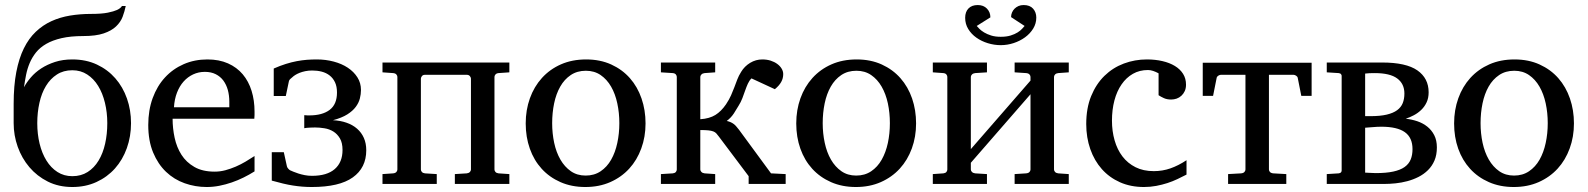

<svg xmlns="http://www.w3.org/2000/svg" viewBox="-20 -730 6301 762"><path d="M405.8 -241.2Q405.8 -283.7 396.5 -322Q387.2 -360.4 369.6 -388.9Q352.1 -417.5 326.2 -434.3Q300.3 -451.2 267.1 -451.2Q231.9 -451.2 205.8 -434.3Q179.7 -417.5 162.4 -388.9Q145 -360.4 136.5 -322Q127.9 -283.7 127.9 -241.2Q127.9 -197.8 137.2 -159.7Q146.5 -121.6 164.3 -92.8Q182.1 -64 208 -47.4Q233.9 -30.8 267.1 -30.8Q301.8 -30.8 327.9 -47.4Q354 -64 371.3 -92.8Q388.7 -121.6 397.2 -159.7Q405.8 -197.8 405.8 -241.2ZM500 -241.2Q500 -188.5 483.4 -142.1Q466.8 -95.7 436.3 -61.5Q405.8 -27.3 362.8 -7.6Q319.8 12.2 267.1 12.2Q212.9 12.2 169.9 -9.3Q127 -30.8 96.7 -66.4Q66.4 -102.1 50.3 -147.5Q34.2 -192.9 34.2 -241.2V-317.9Q34.2 -389.6 44.7 -444.1Q55.2 -498.5 74.7 -538.1Q94.2 -577.6 122.1 -604Q149.9 -630.4 184.1 -646Q218.3 -661.6 258.1 -668.2Q297.9 -674.8 341.8 -674.8Q383.3 -674.8 407.5 -679.7Q431.6 -684.6 444.3 -690.4Q459 -697.3 463.9 -706.1H479Q474.6 -684.6 466.6 -663.3Q458.5 -642.1 440.4 -625Q422.4 -607.9 391.4 -597.4Q360.4 -586.9 310.1 -586.9Q260.3 -586.9 224.4 -578.6Q188.5 -570.3 163.6 -555.9Q138.7 -541.5 123 -522Q107.4 -502.4 97.9 -480Q88.4 -457.5 83.5 -432.9Q78.6 -408.2 75.2 -383.8Q85.4 -402.8 102.3 -422.6Q119.1 -442.4 143.3 -458.3Q167.5 -474.1 198.2 -484.1Q229 -494.1 267.1 -494.1Q321.3 -494.1 364.5 -473.9Q407.7 -453.6 437.7 -419.2Q467.8 -384.8 483.9 -338.9Q500 -293 500 -241.2Z M990.2 -49.8Q969.2 -36.6 946.5 -25.4Q923.8 -14.2 899.7 -5.9Q875.5 2.4 850.6 7.3Q825.7 12.2 800.3 12.2Q754.9 12.2 712.9 -2.7Q670.9 -17.6 638.9 -48.1Q606.9 -78.6 587.6 -125Q568.4 -171.4 568.4 -233.9Q568.4 -292.5 585.9 -340.6Q603.5 -388.7 634.8 -422.6Q666 -456.5 709 -475.3Q752 -494.1 803.2 -494.1Q849.6 -494.1 884.8 -478.5Q919.9 -462.9 943.4 -435.1Q966.8 -407.2 978.5 -369.4Q990.2 -331.5 990.2 -287.1V-273.4Q990.2 -265.6 989.3 -258.8H665Q665 -220.7 673.1 -183.1Q681.2 -145.5 700.2 -115.7Q719.2 -85.9 751.5 -67.4Q783.7 -48.8 832 -48.8Q853.5 -48.8 874.5 -54.4Q895.5 -60.1 915.8 -68.8Q936 -77.6 954.6 -88.6Q973.1 -99.6 990.2 -110.8ZM890.1 -326.2Q890.1 -351.1 884.3 -372.6Q878.4 -394 866.5 -410.2Q854.5 -426.3 836.2 -435.5Q817.9 -444.8 793 -444.8Q768.1 -444.8 746.6 -434.8Q725.1 -424.8 708.7 -406.5Q692.4 -388.2 682.4 -362.3Q672.4 -336.4 670.4 -304.2H890.1Z M1433.6 -133.8Q1433.6 -64 1380.1 -25.9Q1326.7 12.2 1217.3 12.2Q1197.8 12.2 1179.7 10.7Q1161.6 9.3 1142.8 6.3Q1124 3.4 1103.5 -1.5Q1083 -6.3 1058.6 -13.2V-126H1106.4L1118.7 -69.8Q1119.6 -65.4 1124 -60.5Q1128.4 -55.7 1131.3 -54.2Q1135.7 -52.2 1144.3 -48.6Q1152.8 -44.9 1164.3 -41.3Q1175.8 -37.6 1189.5 -34.9Q1203.1 -32.2 1218.3 -32.2Q1277.8 -32.2 1308.6 -59.1Q1339.4 -85.9 1339.4 -134.8Q1339.4 -163.1 1329.1 -180.7Q1318.8 -198.2 1303 -208Q1287.1 -217.8 1267.8 -220.9Q1248.5 -224.1 1230.5 -224.1Q1219.2 -224.1 1211.2 -223.6Q1203.1 -223.1 1197.8 -222.7Q1191.4 -221.7 1187.5 -221.2V-272.9Q1190.9 -272.5 1194.3 -272.5Q1197.3 -272 1200.7 -272H1207.5Q1259.3 -272 1288.3 -293.9Q1317.4 -315.9 1317.4 -362.8Q1317.4 -386.7 1309.6 -403.3Q1301.8 -419.9 1288.3 -430.4Q1274.9 -440.9 1257.1 -445.6Q1239.3 -450.2 1219.2 -450.2Q1204.1 -450.2 1191.4 -447.5Q1178.7 -444.8 1168.9 -440.9Q1159.2 -437 1151.9 -432.4Q1144.5 -427.7 1140.6 -423.8Q1137.2 -420.9 1132.3 -416.7Q1127.4 -412.6 1126.5 -407.2L1114.3 -349.1H1066.4V-458Q1091.8 -469.2 1114.5 -476.3Q1137.2 -483.4 1158 -487.3Q1178.7 -491.2 1198.2 -492.7Q1217.8 -494.1 1237.3 -494.1Q1272.5 -494.1 1304.4 -485.6Q1336.4 -477.1 1360.4 -461.2Q1384.3 -445.3 1398.4 -423.1Q1412.6 -400.9 1412.6 -373Q1412.6 -356.4 1408.2 -339.1Q1403.8 -321.8 1391.8 -305.7Q1379.9 -289.6 1358.2 -275.9Q1336.4 -262.2 1301.3 -252.9Q1331.1 -251.5 1355.5 -242.9Q1379.9 -234.4 1397.2 -219.2Q1414.6 -204.1 1424.1 -182.6Q1433.6 -161.1 1433.6 -133.8Z M1785.2 0V-39.1L1832.5 -42Q1840.8 -43 1845 -47.6Q1849.1 -52.2 1849.1 -57.1V-418Q1849.1 -422.4 1845 -427.7Q1840.8 -433.1 1832.5 -433.1H1666.5Q1658.2 -433.1 1654.3 -427.7Q1650.4 -422.4 1650.4 -418V-57.1Q1650.4 -52.2 1654.3 -47.6Q1658.2 -43 1666.5 -42L1713.4 -39.1V0H1498V-39.1L1540.5 -42Q1549.3 -43 1553.2 -47.6Q1557.1 -52.2 1557.1 -57.1V-424.8Q1557.1 -429.7 1553.2 -434.3Q1549.3 -439 1540.5 -439.9L1498 -442.9V-481.9H2001.5V-442.9L1958.5 -439.9Q1950.2 -439 1946.3 -434.3Q1942.4 -429.7 1942.4 -424.8V-57.1Q1942.4 -52.2 1946.3 -47.6Q1950.2 -43 1958.5 -42L2001.5 -39.1V0Z M2438 -241.2Q2438 -282.2 2429.9 -319.8Q2421.9 -357.4 2405.3 -386.2Q2388.7 -415 2363.8 -432.1Q2338.9 -449.2 2305.2 -449.2Q2270.5 -449.2 2245.1 -432.1Q2219.7 -415 2203.4 -386.2Q2187 -357.4 2179.2 -319.8Q2171.4 -282.2 2171.4 -241.2Q2171.4 -200.7 2179.4 -163.1Q2187.5 -125.5 2204.1 -96.7Q2220.7 -67.9 2245.6 -50.5Q2270.5 -33.2 2304.2 -33.2Q2338.4 -33.2 2363.8 -50.3Q2389.2 -67.4 2405.5 -96.2Q2421.9 -125 2429.9 -162.6Q2438 -200.2 2438 -241.2ZM2542 -240.2Q2542 -187 2525.1 -140.9Q2508.3 -94.7 2477.3 -60.8Q2446.3 -26.9 2402.1 -7.3Q2357.9 12.2 2303.2 12.2Q2248.5 12.2 2204.6 -7.1Q2160.6 -26.4 2129.9 -60.1Q2099.1 -93.8 2082.8 -139.9Q2066.4 -186 2066.4 -240.2Q2066.4 -293.5 2083 -339.8Q2099.6 -386.2 2130.9 -420.7Q2162.1 -455.1 2206.3 -474.6Q2250.5 -494.1 2306.2 -494.1Q2361.8 -494.1 2405.8 -474.1Q2449.7 -454.1 2480 -419.7Q2510.3 -385.3 2526.1 -339.1Q2542 -293 2542 -240.2Z M2951.2 0V-30.8L2833 -188Q2827.6 -195.3 2823 -200.4Q2818.4 -205.6 2810.8 -208.5Q2803.2 -211.4 2791.3 -212.6Q2779.3 -213.9 2759.3 -213.9V-57.1Q2759.3 -52.2 2763.7 -47.6Q2768.1 -43 2776.4 -42L2818.4 -39.1V0H2603V-39.1L2650.4 -42Q2658.7 -43 2662.4 -47.6Q2666 -52.2 2666 -57.1V-424.8Q2666 -429.7 2662.4 -434.3Q2658.7 -439 2650.4 -439.9L2603 -442.9V-481.9H2818.4V-442.9L2776.4 -439.9Q2768.1 -439 2763.7 -434.3Q2759.3 -429.7 2759.3 -424.8V-256.8Q2795.9 -259.3 2819.1 -273.7Q2842.3 -288.1 2861.3 -315.9Q2874 -335 2881.3 -351.6Q2888.7 -368.2 2894.5 -383.8Q2900.4 -399.4 2906 -414.3Q2911.6 -429.2 2921.4 -444.8Q2934.6 -466.8 2957 -480.5Q2979.5 -494.1 3005.4 -494.1Q3023.4 -494.1 3038.6 -489.3Q3053.7 -484.4 3064.7 -476.3Q3075.7 -468.3 3082 -457.8Q3088.4 -447.3 3088.4 -436Q3088.4 -418.9 3080.3 -404.5Q3072.3 -390.1 3055.2 -376L2962.4 -418.9Q2953.6 -410.2 2948 -397.7Q2942.4 -385.3 2937.3 -370.6Q2932.1 -356 2926.3 -340.3Q2920.4 -324.7 2911.1 -310.1Q2903.8 -297.4 2892.6 -280Q2881.3 -262.7 2864.3 -250Q2873 -248 2879.6 -245.1Q2886.2 -242.2 2891.8 -238Q2897.5 -233.9 2902.3 -228Q2907.2 -222.2 2913.1 -214.8L3040 -42L3098.1 -39.1V0Z M3511.7 -241.2Q3511.7 -282.2 3503.7 -319.8Q3495.6 -357.4 3479 -386.2Q3462.4 -415 3437.5 -432.1Q3412.6 -449.2 3378.9 -449.2Q3344.2 -449.2 3318.8 -432.1Q3293.5 -415 3277.1 -386.2Q3260.7 -357.4 3252.9 -319.8Q3245.1 -282.2 3245.1 -241.2Q3245.1 -200.7 3253.2 -163.1Q3261.2 -125.5 3277.8 -96.7Q3294.4 -67.9 3319.3 -50.5Q3344.2 -33.2 3377.9 -33.2Q3412.1 -33.2 3437.5 -50.3Q3462.9 -67.4 3479.2 -96.2Q3495.6 -125 3503.7 -162.6Q3511.7 -200.2 3511.7 -241.2ZM3615.7 -240.2Q3615.7 -187 3598.9 -140.9Q3582 -94.7 3551 -60.8Q3520 -26.9 3475.8 -7.3Q3431.6 12.2 3377 12.2Q3322.3 12.2 3278.3 -7.1Q3234.4 -26.4 3203.6 -60.1Q3172.9 -93.8 3156.5 -139.9Q3140.1 -186 3140.1 -240.2Q3140.1 -293.5 3156.7 -339.8Q3173.3 -386.2 3204.6 -420.7Q3235.8 -455.1 3280 -474.6Q3324.2 -494.1 3379.9 -494.1Q3435.5 -494.1 3479.5 -474.1Q3523.4 -454.1 3553.7 -419.7Q3584 -385.3 3599.9 -339.1Q3615.7 -293 3615.7 -240.2Z M4006.8 0V-39.1L4052.7 -42Q4062 -43 4065.9 -47.6Q4069.8 -52.2 4069.8 -57.1V-356L3833 -84V-57.1Q3833 -52.2 3837.4 -47.6Q3841.8 -43 3850.1 -42L3897 -39.1V0H3682.1V-39.1L3724.1 -42Q3732.4 -43 3736.1 -47.6Q3739.7 -52.2 3739.7 -57.1V-424.8Q3739.7 -429.7 3736.1 -434.3Q3732.4 -439 3724.1 -439.9L3682.1 -442.9V-481.9H3897V-442.9L3850.1 -439.9Q3841.8 -439 3837.4 -434.3Q3833 -429.7 3833 -424.8V-138.2L4069.8 -410.2V-424.8Q4069.8 -429.7 4065.9 -434.3Q4062 -439 4052.7 -439.9L4006.8 -442.9V-481.9H4221.7V-442.9L4179.7 -439.9Q4171.4 -439 4167.2 -434.3Q4163.1 -429.7 4163.1 -424.8V-57.1Q4163.1 -52.2 4167.2 -47.6Q4171.4 -43 4179.7 -42L4221.7 -39.1V0ZM4092.8 -660.2Q4092.8 -636.7 4080.6 -616.7Q4068.4 -596.7 4048.3 -582Q4028.3 -567.4 4003.2 -559.1Q3978 -550.8 3951.7 -550.8Q3925.8 -550.8 3900.4 -558.6Q3875 -566.4 3855 -580.6Q3835 -594.7 3822.8 -614.7Q3810.5 -634.8 3810.5 -659.2Q3810.5 -683.1 3823.7 -696.5Q3836.9 -710 3860.4 -710Q3883.3 -710 3897 -695.8Q3910.6 -681.6 3910.6 -661.1L3856.4 -627Q3859.9 -623 3866.9 -615.7Q3874 -608.4 3885.7 -601.3Q3897.5 -594.2 3913.6 -589.1Q3929.7 -584 3951.7 -584Q3974.6 -584 3991 -589.1Q4007.3 -594.2 4018.6 -601.3Q4029.8 -608.4 4036.4 -615.7Q4043 -623 4046.4 -627L3992.7 -662.1Q3992.7 -671.4 3996.3 -680.2Q4000 -689 4006.6 -695.6Q4013.2 -702.1 4022.2 -706.1Q4031.2 -710 4042.5 -710Q4067.4 -710 4080.1 -695.6Q4092.8 -681.2 4092.8 -660.2Z M4689 -37.1Q4671.9 -28.3 4653.1 -19.3Q4634.3 -10.3 4613 -3.4Q4591.8 3.4 4568.6 7.8Q4545.4 12.2 4520 12.2Q4467.3 12.2 4425 -6.6Q4382.8 -25.4 4353 -58.8Q4323.2 -92.3 4307.1 -138.2Q4291 -184.1 4291 -237.8Q4291 -300.8 4310.5 -348.6Q4330.1 -396.5 4363.3 -429Q4396.5 -461.4 4440.2 -477.8Q4483.9 -494.1 4531.7 -494.1Q4564.9 -494.1 4593.3 -487.5Q4621.6 -481 4642.6 -468.3Q4663.6 -455.6 4675.3 -437Q4687 -418.5 4687 -394Q4687 -379.4 4681.9 -368.4Q4676.8 -357.4 4668.5 -349.9Q4660.2 -342.3 4649.7 -338.6Q4639.2 -335 4627.9 -335Q4611.3 -335 4599.1 -340.6Q4586.9 -346.2 4578.1 -352.1V-439Q4567.4 -444.8 4556.6 -448.5Q4545.9 -452.1 4536.1 -452.1Q4502.4 -452.1 4476.1 -437Q4449.7 -421.9 4431.2 -395Q4412.6 -368.2 4402.8 -331.3Q4393.1 -294.4 4393.1 -251Q4393.1 -209.5 4403.6 -172.9Q4414.1 -136.2 4434.8 -109.1Q4455.6 -82 4486.6 -66.4Q4517.6 -50.8 4559.1 -50.8Q4593.8 -50.8 4625.2 -61.8Q4656.7 -72.8 4689 -94.2Z M5185.5 -481V-349.6H5144.5L5130.4 -420.9Q5129.4 -426.3 5123.8 -429.7Q5118.2 -433.1 5113.8 -433.1H5016.1V-57.1Q5016.1 -52.2 5020 -47.6Q5023.9 -43 5033.2 -42L5085 -39.1V0H4854V-39.1L4905.8 -42Q4915 -43 4918.9 -47.6Q4922.9 -52.2 4922.9 -57.1V-433.1H4825.2Q4820.8 -433.1 4815.2 -429.7Q4809.6 -426.3 4808.6 -420.9L4794.4 -349.6H4753.4V-481Z M5553.7 -358.9Q5553.7 -397.5 5525.1 -418.7Q5496.6 -439.9 5436 -439.9Q5425.3 -439.9 5415 -439.5Q5404.8 -439 5397.9 -438V-269H5418.9Q5457.5 -269 5483.4 -275.1Q5509.3 -281.2 5524.9 -292.7Q5540.5 -304.2 5547.1 -320.8Q5553.7 -337.4 5553.7 -358.9ZM5585.9 -138.2Q5585.9 -183.6 5555.7 -205.3Q5525.4 -227.1 5461.9 -227.1Q5453.6 -227.1 5444.3 -226.6Q5435.1 -226.1 5426.3 -225.3Q5417.5 -224.6 5410.2 -224.1Q5402.8 -223.6 5397.9 -223.1V-44.9Q5405.3 -44.9 5418 -43.9Q5430.7 -43 5439.9 -43Q5481.4 -43 5509.5 -49.1Q5537.6 -55.2 5554.4 -67.1Q5571.3 -79.1 5578.6 -96.9Q5585.9 -114.7 5585.9 -138.2ZM5682.6 -145Q5682.6 -115.2 5673.1 -93Q5663.6 -70.8 5647.2 -54.7Q5630.9 -38.6 5609.6 -27.8Q5588.4 -17.1 5565.4 -11Q5542.5 -4.9 5518.8 -2.4Q5495.1 0 5474.6 0H5245.6V-39.1L5293 -42Q5299.8 -43 5302.2 -46.1Q5304.7 -49.3 5304.7 -53.2V-429.2Q5304.7 -432.1 5302.2 -435.5Q5299.8 -439 5293 -439.9L5245.6 -442.9V-481.9H5464.8Q5560.5 -481.9 5605.2 -450.7Q5649.9 -419.4 5649.9 -363.8Q5649.9 -340.8 5641.8 -323.7Q5633.8 -306.6 5620.6 -293.9Q5607.4 -281.2 5591.3 -272.7Q5575.2 -264.2 5559.1 -258.8Q5582.5 -256.3 5605 -248.8Q5627.4 -241.2 5644.5 -227.5Q5661.6 -213.9 5672.1 -193.6Q5682.6 -173.3 5682.6 -145Z M6122.6 -241.2Q6122.6 -282.2 6114.5 -319.8Q6106.4 -357.4 6089.8 -386.2Q6073.2 -415 6048.3 -432.1Q6023.4 -449.2 5989.7 -449.2Q5955.1 -449.2 5929.7 -432.1Q5904.3 -415 5887.9 -386.2Q5871.6 -357.4 5863.8 -319.8Q5856 -282.2 5856 -241.2Q5856 -200.7 5864 -163.1Q5872.1 -125.5 5888.7 -96.7Q5905.3 -67.9 5930.2 -50.5Q5955.1 -33.2 5988.8 -33.2Q6022.9 -33.2 6048.3 -50.3Q6073.7 -67.4 6090.1 -96.2Q6106.4 -125 6114.5 -162.6Q6122.6 -200.2 6122.6 -241.2ZM6226.6 -240.2Q6226.6 -187 6209.7 -140.9Q6192.9 -94.7 6161.9 -60.8Q6130.9 -26.9 6086.7 -7.3Q6042.5 12.2 5987.8 12.2Q5933.1 12.2 5889.2 -7.1Q5845.2 -26.4 5814.5 -60.1Q5783.7 -93.8 5767.3 -139.9Q5751 -186 5751 -240.2Q5751 -293.5 5767.6 -339.8Q5784.2 -386.2 5815.4 -420.7Q5846.7 -455.1 5890.9 -474.6Q5935.1 -494.1 5990.7 -494.1Q6046.4 -494.1 6090.3 -474.1Q6134.3 -454.1 6164.6 -419.7Q6194.8 -385.3 6210.7 -339.1Q6226.6 -293 6226.6 -240.2Z"/></svg>

Font: Charis SIL
Style: Regular
Weight: 400
Foundry: SIL International
Version: Version 4.112